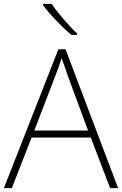

<svg xmlns="http://www.w3.org/2000/svg" viewBox="-20 -970 630 990"><path d="M247 -950H202V-943C234 -899 297 -833 348 -790H377V-798C335 -837 274 -907 247 -950ZM548 0H589L318 -716H281L0 0H41L143 -261H448ZM330 -578 434 -297H157L265 -578C275 -604 288 -638 298 -670C310 -636 323 -600 330 -578Z"/></svg>

Font: Noto Sans Meetei Mayek ExtraLight
Style: Regular
Weight: 200
Designer: Monotype Design Team and Neelakash Kshetrimayum
Foundry: Monotype Imaging Inc.
Version: Version 2.002